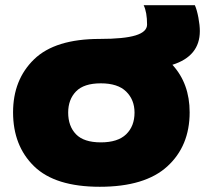

<svg xmlns="http://www.w3.org/2000/svg" viewBox="-20 -705 785 735"><path d="M640 -457Q706 -385 706 -275Q706 -146 620.5 -68Q535 10 362 10Q191 10 110.5 -68.5Q30 -147 30 -275Q30 -400 110.5 -478Q191 -556 362 -556Q455 -556 499 -569.5Q543 -583 543 -611Q543 -658 530 -685H726Q734 -667 739.5 -637.5Q745 -608 745 -586Q745 -490 640 -457ZM495 -274Q495 -323 463 -354.5Q431 -386 366 -386Q301 -386 271 -355Q241 -324 241 -274Q241 -222 271 -191Q301 -160 366 -160Q431 -160 463 -191Q495 -222 495 -274Z"/></svg>

Font: Dela Gothic One
Style: Regular
Weight: 400
Designer: aratakana
Foundry: aratakana
Version: Version 1.004